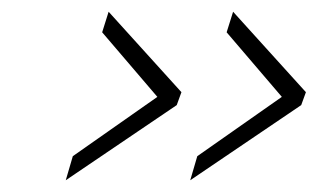

<svg xmlns="http://www.w3.org/2000/svg" viewBox="-20 -411 541 327"><path d="M281 -232 289 -254 165 -391 154 -356 248 -246 104 -145 92 -104ZM493 -232 501 -254 377 -391 366 -356 460 -246 316 -145 304 -104Z"/></svg>

Font: RazerF5 Thin
Style: Italic
Weight: 250
Foundry: Razer Inc.
Version: Version 2